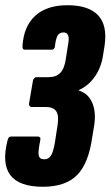

<svg xmlns="http://www.w3.org/2000/svg" viewBox="-46 -523 423 734"><path d="M118 191Q27 191 -6.5 146.5Q-40 102 -17 13Q-14 -1 -4 -1H98Q111 -1 108 13Q99 56 102 71Q105 86 123 86Q140 86 149 71.5Q158 57 164 21L174 -44Q180 -81 169 -97.5Q158 -114 129 -114H74Q70 -114 67 -118Q64 -122 65 -127L80 -215Q81 -220 85 -224Q89 -228 92 -228H140Q169 -228 185 -245Q201 -262 206 -300L214 -351Q219 -377 214.5 -388Q210 -399 197 -399Q181 -399 174 -386.5Q167 -374 164 -346Q164 -341 160.5 -337Q157 -333 153 -333H48Q39 -333 40 -348Q45 -423 89 -463Q133 -503 212 -503Q293 -503 329 -464.5Q365 -426 354 -350L348 -312Q341 -265 316.5 -230Q292 -195 256 -179L255 -177Q291 -166 306.5 -130.5Q322 -95 314 -43L307 -1Q293 102 248.5 146.5Q204 191 118 191Z"/></svg>

Font: Sofia Sans Extra Condensed Black
Style: Italic
Weight: 900
Italic angle: -9°
Version: Version 4.100